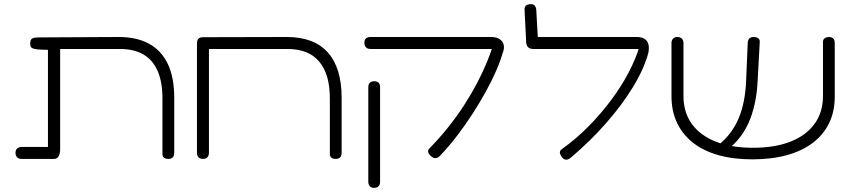

<svg xmlns="http://www.w3.org/2000/svg" viewBox="-20 -759 4114 929"><path d="M85 10Q75 10 68.5 6.5Q62 3 58.5 -3.5Q55 -10 55 -19Q55 -29 58.5 -35Q62 -41 68.5 -44.5Q75 -48 84 -48H212V-535L220 -518Q187 -518 167.5 -519.5Q148 -521 139.5 -524.5Q131 -528 128.5 -533.5Q126 -539 126 -547Q126 -565 134 -571.5Q142 -578 172 -578L549 -580Q639 -581 700 -548Q761 -515 792 -449.5Q823 -384 823 -286V-20Q823 -10 820 -3.5Q817 3 810.5 6.5Q804 10 795 10Q786 10 779.5 7.5Q773 5 769.5 -0.5Q766 -6 766 -13V-283Q766 -362 743 -415Q720 -468 674.5 -495Q629 -522 561 -522H271V-39Q271 -15 263.5 -2.5Q256 10 241 10Z M962 10Q953 10 946.5 6.5Q940 3 936.5 -3.5Q933 -10 933 -19V-551Q933 -560 936.5 -566.5Q940 -573 946.5 -576Q953 -579 962 -579L1368 -580Q1433 -580 1482.5 -561.5Q1532 -543 1565.5 -506Q1599 -469 1616 -414Q1633 -359 1633 -286V-20Q1633 -10 1630 -3.5Q1627 3 1620.5 6.5Q1614 10 1605 10Q1596 10 1589.5 7.5Q1583 5 1579.5 -0.5Q1576 -6 1576 -13V-283Q1576 -342 1563 -386.5Q1550 -431 1524 -461.5Q1498 -492 1460 -507Q1422 -522 1371 -522H991V-20Q991 -10 987.5 -3.5Q984 3 978 6.5Q972 10 962 10Z M2071 1Q2056 -10 2052.5 -20.5Q2049 -31 2056 -39Q2107 -91 2149.5 -144.5Q2192 -198 2226.5 -251.5Q2261 -305 2287.5 -355.5Q2314 -406 2333 -451.5Q2352 -497 2364 -535L2412 -502Q2401 -463 2380 -415Q2359 -367 2330 -314.5Q2301 -262 2266.5 -208.5Q2232 -155 2193 -104Q2154 -53 2112 -8Q2105 0 2097.5 3.5Q2090 7 2083.5 6Q2077 5 2071 1ZM1790 150Q1781 150 1775 146.5Q1769 143 1765.5 136.5Q1762 130 1762 121V-338Q1762 -347 1765.5 -353.5Q1769 -360 1775.5 -363Q1782 -366 1791 -366Q1800 -366 1806.5 -362.5Q1813 -359 1816 -353Q1819 -347 1819 -337V122Q1819 131 1815.5 137Q1812 143 1806 146.5Q1800 150 1790 150ZM2412 -502 2374 -522H2258H1773Q1763 -522 1756.5 -525.5Q1750 -529 1746.5 -536Q1743 -543 1743 -552Q1743 -562 1746.5 -568Q1750 -574 1756.5 -577Q1763 -580 1772 -580H2356Q2383 -580 2398.5 -569Q2414 -558 2417.5 -540.5Q2421 -523 2412 -502Z M2701 4Q2690 -10 2689 -20Q2688 -30 2698 -37Q2768 -87 2828.5 -148.5Q2889 -210 2938 -276Q2987 -342 3021.5 -408Q3056 -474 3074 -533L3117 -503Q3096 -425 3042.5 -337.5Q2989 -250 2912.5 -163Q2836 -76 2744 2Q2735 10 2727 12.5Q2719 15 2712.5 12.5Q2706 10 2701 4ZM3117 -503 3074 -522H2561Q2545 -522 2536 -530Q2527 -538 2526 -554L2518 -713Q2518 -722 2521 -727.5Q2524 -733 2531.5 -736Q2539 -739 2550 -739Q2558 -739 2563 -735.5Q2568 -732 2571.5 -725Q2575 -718 2575 -707L2582 -580H3059Q3084 -580 3098 -571.5Q3112 -563 3117 -546Q3122 -529 3117 -503Z M3620 12Q3528 12 3455.5 -8.5Q3383 -29 3332.5 -69Q3282 -109 3255.5 -165.5Q3229 -222 3229 -294V-551Q3229 -560 3232.5 -566.5Q3236 -573 3242.5 -576.5Q3249 -580 3258 -580Q3267 -580 3273.5 -576.5Q3280 -573 3283.5 -566.5Q3287 -560 3287 -550V-294Q3287 -216 3327 -160Q3367 -104 3442.5 -74Q3518 -44 3623 -44Q3730 -44 3805.5 -74Q3881 -104 3921.5 -160Q3962 -216 3962 -295V-557Q3962 -564 3965.5 -569Q3969 -574 3975.5 -577Q3982 -580 3991 -580Q4000 -580 4006.5 -576.5Q4013 -573 4016 -566.5Q4019 -560 4019 -550V-292Q4019 -220 3992 -164Q3965 -108 3913.5 -68.5Q3862 -29 3788 -8.5Q3714 12 3620 12ZM3483 -21 3438 -43 3452 -54Q3488 -82 3513.5 -116Q3539 -150 3555 -189Q3571 -228 3579.5 -272.5Q3588 -317 3590 -366L3598 -554Q3599 -562 3602 -568Q3605 -574 3611.5 -577Q3618 -580 3627 -580Q3637 -580 3643.5 -577Q3650 -574 3653.5 -568.5Q3657 -563 3656 -555L3646 -370Q3643 -307 3631.5 -255.5Q3620 -204 3601 -162.5Q3582 -121 3554.5 -87.5Q3527 -54 3491 -27Z"/></svg>

Font: Fredoka Expanded Light
Style: Regular
Weight: 300
Width: 7
Designer: Ben Nathan
Foundry: Milena B. Brandão, Ben Nathan
Version: Version 2.001